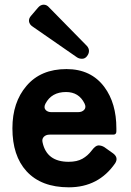

<svg xmlns="http://www.w3.org/2000/svg" viewBox="-20 -789 560 820"><path d="M309 -544 120 -675Q106 -684 104 -697Q102 -710 113 -722L142 -756Q153 -769 166.5 -769Q180 -769 190 -757L351 -593Q360 -583 360 -571.5Q360 -560 351.5 -549Q343 -538 330.5 -538Q318 -538 309 -544ZM472 -92Q401 11 274 11Q156 11 93 -58Q33 -124 33 -241Q33 -352 93 -422Q154 -494 264 -494Q369 -494 426 -417Q477 -348 477 -241V-228Q477 -214 464 -214H192Q176 -214 167 -204.5Q158 -195 162 -180Q180 -98 273 -98Q309 -98 332 -111Q355 -124 371.5 -146Q388 -168 400.5 -168Q413 -168 425 -161L463 -134Q487 -116 472 -92ZM200 -310H313Q331 -310 340 -320.5Q349 -331 341 -347Q317 -396 262 -396Q200 -396 174 -346Q166 -330 174.5 -320Q183 -310 200 -310Z"/></svg>

Font: Tsunagi Gothic Black
Style: Regular
Weight: 900
Designer: Yoshimichi Ohira
Foundry: Positype
Version: Version 1.001